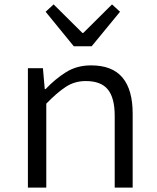

<svg xmlns="http://www.w3.org/2000/svg" viewBox="-20 -847 707 867"><path d="M106 0V-539.1H173.8L182.1 -444.8H186Q229.5 -490.7 278.3 -521.2Q327.1 -551.8 391.1 -551.8Q486.8 -551.8 533 -496.8Q579.1 -441.9 579.1 -334V0H498V-324.2Q498 -404.3 467.3 -442.6Q436.5 -481 367.2 -481Q317.4 -481 277.6 -455.1Q237.8 -429.2 189 -378.9V0ZM313 -638.2 186 -793.9 222.2 -827.1 352.1 -698.2H356L485.8 -827.1L522 -793.9L394 -638.2Z"/></svg>

Font: Shanggu Mono N
Style: Regular
Weight: 350
Designer: GuiWonder
Version: Version 1.021